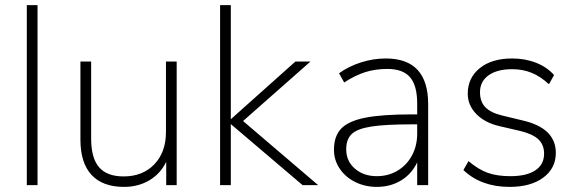

<svg xmlns="http://www.w3.org/2000/svg" viewBox="-20 -725 2256 752"><path d="M85 0V-705H127V0Z M672 -484V0H631V-91Q608 -44 564.5 -18.5Q521 7 466 7Q382 7 338.5 -40Q295 -87 295 -178V-484H337V-182Q337 -106 368 -70Q399 -34 464 -34Q539 -34 584.5 -81.5Q630 -129 630 -208V-484Z M1226 0H1165L884 -239V0H842V-705H884V-258L1137 -484H1196L932 -251Z M1657 -317V0H1614V-89Q1592 -43 1550.5 -18Q1509 7 1456 7Q1410 7 1371.5 -12Q1333 -31 1310.5 -64.5Q1288 -98 1288 -138Q1288 -192 1316.5 -221.5Q1345 -251 1410.5 -264Q1476 -277 1594 -277H1614V-319Q1614 -390 1586 -422.5Q1558 -455 1497 -455Q1450 -455 1410.5 -442.5Q1371 -430 1328 -402L1308 -438Q1345 -465 1393.5 -480.5Q1442 -496 1491 -496Q1657 -496 1657 -317ZM1614 -202V-238H1595Q1490 -238 1435 -229.5Q1380 -221 1358 -200.5Q1336 -180 1336 -140Q1336 -94 1370 -64.5Q1404 -35 1456 -35Q1501 -35 1537 -56.5Q1573 -78 1593.5 -116Q1614 -154 1614 -202Z M1795 -59 1815 -94Q1854 -61 1890.5 -48Q1927 -35 1979 -35Q2043 -35 2077 -58Q2111 -81 2111 -123Q2111 -158 2089 -179Q2067 -200 2018 -212L1936 -231Q1879 -244 1845.5 -278.5Q1812 -313 1812 -358Q1812 -420 1859 -458Q1906 -496 1986 -496Q2037 -496 2080 -479Q2123 -462 2150 -431L2130 -395Q2098 -425 2063 -439.5Q2028 -454 1986 -454Q1927 -454 1893.5 -430Q1860 -406 1860 -364Q1860 -327 1880.5 -305.5Q1901 -284 1945 -273L2028 -253Q2157 -223 2157 -126Q2157 -66 2108 -29.5Q2059 7 1976 7Q1864 7 1795 -59Z"/></svg>

Font: wassup Sans
Style: Light
Weight: 200
Version: Version 2.001